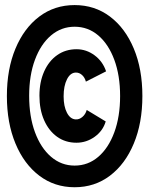

<svg xmlns="http://www.w3.org/2000/svg" viewBox="-20 -748 602 775"><path d="M288.6 -171.9Q244.1 -171.9 210.4 -196Q176.8 -220.2 158 -262.9Q139.2 -305.7 139.2 -361.8Q139.2 -417 158.2 -459.5Q177.2 -502 210.9 -525.6Q244.6 -549.3 289.1 -549.3Q328.6 -549.3 361.8 -524.7Q395 -500 408.2 -460L326.7 -418.5Q322.3 -435.1 311.3 -445.1Q300.3 -455.1 286.6 -455.1Q264.2 -455.1 250.5 -428.2Q236.8 -401.4 236.8 -359.4Q236.8 -318.8 250.2 -293Q263.7 -267.1 285.2 -266.1Q299.8 -265.1 312.5 -275.9Q325.2 -286.6 330.1 -304.2L406.7 -257.8Q395.5 -219.7 362.1 -195.8Q328.6 -171.9 288.6 -171.9ZM281.2 7.8Q200.2 7.8 138.7 -38.8Q77.1 -85.4 42.5 -168.5Q7.8 -251.5 7.8 -360.4Q7.8 -469.2 42.5 -552Q77.1 -634.8 138.7 -681.2Q200.2 -727.5 281.2 -727.5Q362.3 -727.5 423.8 -681.2Q485.4 -634.8 520 -552Q554.7 -469.2 554.7 -360.4Q554.7 -251.5 520 -168.5Q485.4 -85.4 423.8 -38.8Q362.3 7.8 281.2 7.8ZM281.2 -79.6Q335.4 -79.6 376.7 -115Q418 -150.4 441.4 -213.9Q464.8 -277.3 464.8 -360.4Q464.8 -443.4 441.4 -506.6Q418 -569.8 376.7 -605Q335.4 -640.1 281.2 -640.1Q227.5 -640.1 186 -605Q144.5 -569.8 121.1 -506.8Q97.7 -443.8 97.7 -361.3Q97.7 -277.8 121.1 -214.4Q144.5 -150.9 186 -115.2Q227.5 -79.6 281.2 -79.6Z"/></svg>

Font: Reddit Mono ExtraBold
Style: Regular
Weight: 800
Monospace: yes
Designer: Stephen Hutchings
Foundry: Reddit
Version: Version 1.014